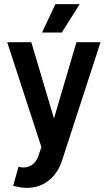

<svg xmlns="http://www.w3.org/2000/svg" viewBox="-20 -715 523 932"><path d="M468 -510 302 0 284 56Q263 124 217.5 160.5Q172 197 110 197Q82 197 44 187L70 94Q82 98 95 98Q122 98 142 80Q162 62 171 28L181 -1L15 -510H132L242 -140L351 -510ZM367 -695 280 -557H184L249 -695Z"/></svg>

Font: Akshar Medium
Style: Regular
Weight: 500
Designer: Tall Chai
Foundry: Tall Chai
Version: Version 1.000